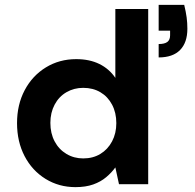

<svg xmlns="http://www.w3.org/2000/svg" viewBox="-20 -757 800 789"><path d="M290 12Q222 12 167 -22Q112 -56 81 -115.5Q50 -175 50 -251Q50 -327 81.5 -386.5Q113 -446 168.5 -480Q224 -514 293 -514Q348 -514 388.5 -494Q429 -474 454 -437V-720H589V0H469L454 -69Q439 -48 416.5 -29Q394 -10 363 1Q332 12 290 12ZM322 -106Q362 -106 392.5 -124.5Q423 -143 440.5 -176Q458 -209 458 -251Q458 -294 440.5 -327Q423 -360 392.5 -378Q362 -396 322 -396Q284 -396 253 -378Q222 -360 204.5 -327Q187 -294 187 -252Q187 -209 204.5 -176Q222 -143 253 -124.5Q284 -106 322 -106ZM632 -521V-576Q656 -576 667.5 -584.5Q679 -593 679 -612V-631H632V-737H737Q744 -708 747 -685.5Q750 -663 750 -639Q750 -582 720 -551.5Q690 -521 632 -521Z"/></svg>

Font: DM Sans 16pt
Style: Bold
Weight: 700
Version: Version 4.004;gftools[0.9.30]